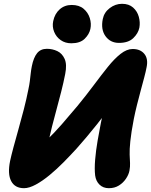

<svg xmlns="http://www.w3.org/2000/svg" viewBox="-20 -973 792 1007"><path d="M106 14Q58 14 38.5 -23.5Q19 -61 33 -129Q39 -157 50.5 -200Q62 -243 76.5 -294Q91 -345 105 -399.5Q119 -454 129 -505Q134 -528 136.5 -548Q139 -568 141 -587Q143 -606 147 -626Q156 -671 174.5 -694Q193 -717 226 -717Q255 -717 280.5 -705Q306 -693 319 -664Q332 -635 322 -585Q313 -539 301 -492Q289 -445 276.5 -399Q264 -353 253 -310Q242 -267 234 -230Q227 -195 221 -172Q215 -149 210 -130Q205 -111 200 -88L138 -167Q181 -196 222.5 -235.5Q264 -275 304.5 -321.5Q345 -368 386 -417Q432 -473 471.5 -526Q511 -579 545.5 -622Q580 -665 612.5 -690.5Q645 -716 676 -716Q716 -716 737 -690.5Q758 -665 749 -621Q745 -599 736.5 -567Q728 -535 718 -498Q708 -461 698.5 -423Q689 -385 682 -350Q668 -277 663.5 -232.5Q659 -188 660 -162Q661 -136 662 -118Q663 -100 659 -78Q655 -57 640.5 -35.5Q626 -14 603.5 0Q581 14 551 14Q521 14 502 -4.5Q483 -23 479 -53Q475 -87 479 -135.5Q483 -184 492 -235.5Q501 -287 509 -328Q516 -365 526.5 -403Q537 -441 548 -475.5Q559 -510 569 -538Q579 -566 586 -582L636 -530Q616 -496 591.5 -460.5Q567 -425 541 -389.5Q515 -354 487.5 -319.5Q460 -285 433 -253Q406 -221 381 -193Q350 -159 314 -122.5Q278 -86 240.5 -55Q203 -24 168 -5Q133 14 106 14ZM604 -748Q559 -748 533.5 -783Q508 -818 519 -873Q526 -908 555.5 -930.5Q585 -953 620 -953Q656 -953 678 -933.5Q700 -914 708 -885Q716 -856 711 -828Q705 -798 679 -773Q653 -748 604 -748ZM354 -746Q322 -746 298.5 -762.5Q275 -779 264 -806Q253 -833 259 -862Q267 -901 293 -924Q319 -947 356 -947Q395 -947 418.5 -927Q442 -907 451 -878Q460 -849 454 -821Q448 -793 424 -769.5Q400 -746 354 -746Z"/></svg>

Font: Shantell Sans ExtraBold
Style: Italic
Weight: 800
Italic angle: -11°
Designer: Stephen Nixon, Anya Danilova, Shantell Martin
Foundry: Arrow Type
Version: Version 1.011;[c5ecc13dd]